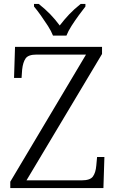

<svg xmlns="http://www.w3.org/2000/svg" viewBox="-20 -951 589 971"><path d="M32 0V-32L415 -675H165Q123 -675 109.5 -655.5Q96 -636 92 -599L89 -557H51L56 -714H496V-678L114 -39H394Q436 -39 450 -58.5Q464 -78 467 -114L471 -157H508L503 0ZM248 -771Q239 -794 222 -820.5Q205 -847 186.5 -873Q168 -899 152 -918V-931H176Q209 -905 234.5 -878.5Q260 -852 282 -822Q305 -852 330 -878.5Q355 -905 388 -931H412V-918Q397 -899 378 -873Q359 -847 342 -820.5Q325 -794 316 -771Z"/></svg>

Font: Noto Serif Myanmar Light
Style: Regular
Weight: 300
Designer: Ben Mitchell and the Monotype Design Team
Foundry: Monotype Imaging Inc.
Version: Version 2.106; ttfautohint (v1.8.4.7-5d5b)